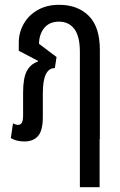

<svg xmlns="http://www.w3.org/2000/svg" viewBox="-20 -578 499 798"><path d="M395 0H394V200H312V-100V-362Q312 -427 289 -457.5Q266 -488 225 -488Q186 -488 164.5 -462.5Q143 -437 142 -396L215 -341L208 -295Q158 -295 158 -191V-92Q158 -35 138 -12.5Q118 10 81 10Q49 10 25 -4L34 -65Q46 -59 55 -59Q66 -59 71 -68.5Q76 -78 76 -98V-193Q76 -253 91 -282Q106 -311 137 -322L138 -325L58 -367V-401Q58 -442 78 -478Q98 -514 136 -536Q174 -558 226 -558Q303 -558 349 -512Q395 -466 395 -371Z"/></svg>

Font: Noto Sans Thai Cond
Style: Regular
Weight: 400
Width: 3
Designer: Monotype Design Team
Foundry: Monotype Imaging Inc.
Version: Version 1.000